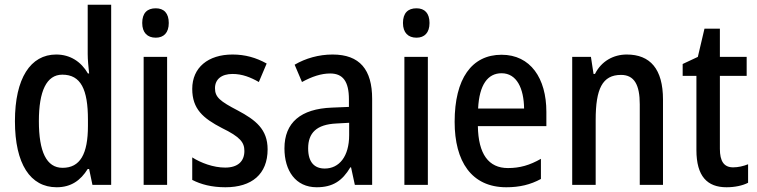

<svg xmlns="http://www.w3.org/2000/svg" viewBox="-20 -780 3195 810"><path d="M219 10C280 10 320 -19 350 -67H356L370 0H449V-760H350V-552C350 -528 353 -499 356 -470H351C322 -520 276 -550 217 -550C109 -550 43 -450 43 -269C43 -88 108 10 219 10ZM244 -72C176 -72 144 -140 144 -269C144 -395 176 -465 243 -465C321 -465 351 -403 351 -275V-249C351 -130 318 -72 244 -72Z M637 -745C601 -745 580 -725 580 -683C580 -642 602 -621 637 -621C671 -621 692 -642 692 -683C692 -724 672 -745 637 -745ZM685 -540H586V0H685Z M1109 -150C1109 -235 1058 -274 983 -314C908 -353 887 -370 887 -408C887 -445 914 -468 961 -468C1002 -468 1037 -454 1072 -434L1105 -512C1060 -537 1014 -550 961 -550C858 -550 791 -495 791 -405C791 -320 837 -281 916 -240C994 -202 1011 -179 1011 -143C1011 -100 984 -73 930 -73C880 -73 827 -93 791 -116V-21C828 -2 873 10 931 10C1042 10 1109 -45 1109 -150Z M1383 -550C1325 -550 1269 -534 1223 -507L1254 -434C1296 -457 1335 -470 1373 -470C1427 -470 1452 -436 1452 -361V-329L1380 -326C1249 -321 1180 -263 1180 -154C1180 -60 1227 10 1316 10C1384 10 1424 -17 1458 -74H1461L1477 0H1550V-363C1550 -486 1498 -550 1383 -550ZM1399 -259 1453 -262V-210C1453 -120 1411 -69 1350 -69C1307 -69 1280 -95 1280 -154C1280 -219 1315 -255 1399 -259Z M1737 -745C1701 -745 1680 -725 1680 -683C1680 -642 1702 -621 1737 -621C1771 -621 1792 -642 1792 -683C1792 -724 1772 -745 1737 -745ZM1785 -540H1686V0H1785Z M2096 -549C1970 -549 1898 -448 1898 -266C1898 -99 1969 10 2116 10C2172 10 2218 -1 2262 -25V-110C2215 -83 2173 -71 2123 -71C2041 -71 1998 -130 1996 -248H2285V-308C2285 -450 2218 -549 2096 -549ZM2096 -471C2160 -471 2190 -407 2191 -322H1997C2002 -423 2038 -471 2096 -471Z M2624 -550C2568 -550 2517 -522 2490 -468H2484L2473 -540H2394V0H2493V-274C2493 -405 2521 -464 2600 -464C2656 -464 2679 -422 2679 -340V0H2777V-360C2777 -489 2723 -550 2624 -550Z M3073 -74C3034 -74 3017 -100 3017 -152V-460H3130V-540H3017V-659H2952L2924 -540L2860 -510V-460H2918V-147C2918 -36 2964 10 3045 10C3080 10 3113 3 3136 -9V-87C3116 -79 3094 -74 3073 -74Z"/></svg>

Font: Noto Sans Tamil Condensed Medium
Style: Regular
Weight: 500
Width: 3
Designer: Jelle Bosma - Monotype Design Team
Foundry: Monotype Imaging Inc.
Version: Version 2.004